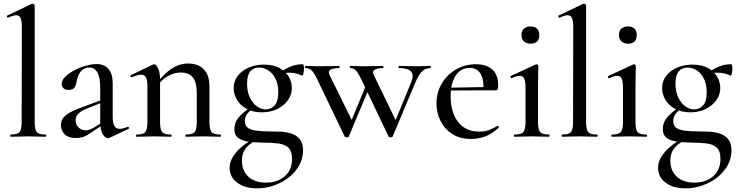

<svg xmlns="http://www.w3.org/2000/svg" viewBox="-20 -745 4022 1046"><path d="M38 0Q36 0 36 -6Q36 -12 38 -12Q75 -12 86.5 -25.5Q98 -39 98 -81L99 -595Q99 -630 92.5 -646Q86 -662 68 -662Q53 -662 25 -649Q21 -647 18.5 -653Q16 -659 19 -660L153 -724Q155 -725 157 -725Q160 -725 164.5 -722Q169 -719 169 -715V-81Q169 -40 180 -26Q191 -12 228 -12Q232 -12 232 -6Q232 0 228 0Q210 0 185.5 -1Q161 -2 133 -2Q106 -2 81.5 -1Q57 0 38 0Z M577 6Q573 8 568 8Q553 8 539.5 -14.5Q526 -37 526 -79V-262Q526 -324 510.5 -350.5Q495 -377 468 -377Q443 -377 428 -363.5Q413 -350 406.5 -332.5Q400 -315 397 -300Q395 -281 385.5 -268Q376 -255 354 -255Q334 -255 325 -265Q316 -275 316 -287Q316 -308 335.5 -327Q355 -346 385 -362Q415 -378 447.5 -387Q480 -396 506 -396Q547 -396 570.5 -369.5Q594 -343 594 -292V-108Q594 -75 603 -59Q612 -43 632 -43Q649 -43 676 -54Q680 -56 682.5 -50.5Q685 -45 680 -43ZM393 7Q353 7 332.5 -13Q312 -33 312 -63Q312 -87 325 -103.5Q338 -120 362.5 -133Q387 -146 422 -159L536 -201L539 -188L448 -151Q433 -145 420.5 -137Q408 -129 400 -117.5Q392 -106 392 -90Q392 -66 408 -50.5Q424 -35 447 -35Q456 -35 466 -38Q476 -41 490 -49L549 -86L551 -72L478 -24Q455 -7 435.5 0Q416 7 393 7Z M993 0Q990 0 990 -6Q990 -12 993 -12Q1029 -12 1040.5 -25.5Q1052 -39 1052 -81V-238Q1052 -295 1031 -322.5Q1010 -350 964 -350Q929 -350 893.5 -329.5Q858 -309 833 -273L829 -285Q870 -341 913.5 -370Q957 -399 1005 -399Q1060 -399 1090.5 -367Q1121 -335 1121 -276V-81Q1121 -39 1132.5 -25.5Q1144 -12 1181 -12Q1184 -12 1184 -6Q1184 0 1181 0Q1162 0 1138 -1Q1114 -2 1087 -2Q1060 -2 1035.5 -1Q1011 0 993 0ZM724 0Q721 0 721 -6Q721 -12 724 -12Q760 -12 771.5 -25.5Q783 -39 783 -81V-276Q783 -308 775.5 -323Q768 -338 750 -338Q740 -338 727 -334.5Q714 -331 697 -324Q693 -322 691 -327.5Q689 -333 692 -335L815 -394Q819 -395 821 -395Q830 -395 841 -373Q852 -351 852 -310V-81Q852 -39 863.5 -25.5Q875 -12 912 -12Q915 -12 915 -6Q915 0 912 0Q893 0 869 -1Q845 -2 818 -2Q791 -2 766.5 -1Q742 0 724 0Z M1381 281Q1312 281 1271.5 249.5Q1231 218 1231 170Q1231 127 1266 85.5Q1301 44 1373 2L1384 14Q1360 26 1340.5 41.5Q1321 57 1309.5 78Q1298 99 1298 130Q1298 168 1314.5 195Q1331 222 1360.5 236Q1390 250 1429 250Q1491 250 1531 215.5Q1571 181 1571 121Q1571 78 1551 59.5Q1531 41 1496 36.5Q1461 32 1414 32Q1373 31 1337.5 27Q1302 23 1279.5 7.5Q1257 -8 1257 -42Q1257 -77 1279.5 -104.5Q1302 -132 1346 -161L1357 -153Q1334 -136 1324 -120.5Q1314 -105 1314 -85Q1314 -62 1328.5 -50Q1343 -38 1373.5 -33.5Q1404 -29 1453 -29Q1480 -29 1510.5 -27.5Q1541 -26 1568.5 -17Q1596 -8 1613.5 13.5Q1631 35 1631 75Q1631 117 1611 154Q1591 191 1556 219.5Q1521 248 1475.5 264.5Q1430 281 1381 281ZM1407 -133Q1359 -133 1324.5 -151.5Q1290 -170 1271.5 -200.5Q1253 -231 1253 -265Q1253 -303 1275.5 -332Q1298 -361 1335.5 -377Q1373 -393 1418 -393Q1469 -393 1502.5 -374.5Q1536 -356 1553 -327Q1570 -298 1570 -266Q1570 -229 1548.5 -199Q1527 -169 1490 -151Q1453 -133 1407 -133ZM1428 -149Q1456 -149 1476 -170.5Q1496 -192 1496 -242Q1496 -286 1481 -316Q1466 -346 1442 -361.5Q1418 -377 1391 -377Q1361 -377 1343.5 -356Q1326 -335 1326 -290Q1326 -245 1341.5 -213Q1357 -181 1380.5 -165Q1404 -149 1428 -149ZM1502 -316 1503 -349Q1535 -371 1564.5 -383Q1594 -395 1630 -395Q1633 -395 1634.5 -387.5Q1636 -380 1636 -371Q1636 -359 1633 -345Q1630 -331 1626 -333Q1614 -339 1596 -344Q1578 -349 1557 -349Q1544 -349 1533 -347Q1522 -345 1510 -341Z M2097 -1 1953 -303Q1932 -347 1919.5 -360.5Q1907 -374 1888 -374Q1886 -374 1886 -380Q1886 -386 1888 -386Q1903 -386 1920.5 -385Q1938 -384 1961 -384Q1995 -384 2020.5 -385Q2046 -386 2066 -386Q2069 -386 2069 -380Q2069 -374 2066 -374Q2038 -374 2022 -365.5Q2006 -357 2017 -335L2142 -77L2107 -22L2221 -299Q2236 -337 2219 -355.5Q2202 -374 2154 -374Q2151 -374 2151 -380Q2151 -386 2154 -386Q2177 -386 2198.5 -385Q2220 -384 2254 -384Q2277 -384 2291 -385Q2305 -386 2324 -386Q2327 -386 2327 -380Q2327 -374 2324 -374Q2299 -374 2280 -356.5Q2261 -339 2243 -296L2119 -1Q2117 3 2108 3Q2099 3 2097 -1ZM1858 -1 1713 -303Q1692 -348 1678 -361Q1664 -374 1644 -374Q1641 -374 1641 -380Q1641 -386 1644 -386Q1659 -386 1678 -385Q1697 -384 1721 -384Q1755 -384 1780 -385Q1805 -386 1827 -386Q1830 -386 1830 -380Q1830 -374 1827 -374Q1798 -374 1781.5 -366Q1765 -358 1776 -335L1903 -77L1867 -22L1976 -285L1996 -277L1880 -1Q1879 3 1869.5 3Q1860 3 1858 -1Z M2547 12Q2485 12 2443 -15.5Q2401 -43 2379.5 -87Q2358 -131 2358 -181Q2358 -241 2386.5 -289.5Q2415 -338 2464 -366.5Q2513 -395 2573 -395Q2631 -395 2662.5 -366Q2694 -337 2694 -281Q2694 -268 2691.5 -260.5Q2689 -253 2682 -253H2613Q2617 -313 2597.5 -344Q2578 -375 2539 -375Q2490 -375 2462.5 -333Q2435 -291 2435 -220Q2435 -163 2453 -119.5Q2471 -76 2506 -52Q2541 -28 2591 -28Q2624 -28 2645.5 -37Q2667 -46 2690 -59Q2692 -61 2695.5 -56.5Q2699 -52 2697 -49Q2661 -16 2624 -2Q2587 12 2547 12ZM2412 -252 2411 -267 2635 -271V-253Z M2783 0Q2780 0 2780 -6Q2780 -12 2783 -12Q2819 -12 2831 -25.5Q2843 -39 2843 -81V-265Q2843 -300 2836 -316Q2829 -332 2811 -332Q2803 -332 2792.5 -329Q2782 -326 2768 -319Q2764 -318 2761.5 -323.5Q2759 -329 2763 -331L2899 -394Q2902 -395 2903 -395Q2906 -395 2909.5 -392Q2913 -389 2913 -385Q2913 -376 2912 -346Q2911 -316 2911 -267V-81Q2911 -39 2922.5 -25.5Q2934 -12 2971 -12Q2974 -12 2974 -6Q2974 0 2971 0Q2953 0 2928.5 -1Q2904 -2 2877 -2Q2850 -2 2826 -1Q2802 0 2783 0ZM2871 -507Q2848 -507 2834.5 -519.5Q2821 -532 2821 -555Q2821 -577 2834.5 -589Q2848 -601 2871 -601Q2893 -601 2905.5 -589Q2918 -577 2918 -555Q2918 -507 2871 -507Z M3042 0Q3040 0 3040 -6Q3040 -12 3042 -12Q3079 -12 3090.5 -25.5Q3102 -39 3102 -81L3103 -595Q3103 -630 3096.5 -646Q3090 -662 3072 -662Q3057 -662 3029 -649Q3025 -647 3022.5 -653Q3020 -659 3023 -660L3157 -724Q3159 -725 3161 -725Q3164 -725 3168.5 -722Q3173 -719 3173 -715V-81Q3173 -40 3184 -26Q3195 -12 3232 -12Q3236 -12 3236 -6Q3236 0 3232 0Q3214 0 3189.5 -1Q3165 -2 3137 -2Q3110 -2 3085.5 -1Q3061 0 3042 0Z M3314 0Q3311 0 3311 -6Q3311 -12 3314 -12Q3350 -12 3362 -25.5Q3374 -39 3374 -81V-265Q3374 -300 3367 -316Q3360 -332 3342 -332Q3334 -332 3323.5 -329Q3313 -326 3299 -319Q3295 -318 3292.5 -323.5Q3290 -329 3294 -331L3430 -394Q3433 -395 3434 -395Q3437 -395 3440.5 -392Q3444 -389 3444 -385Q3444 -376 3443 -346Q3442 -316 3442 -267V-81Q3442 -39 3453.5 -25.5Q3465 -12 3502 -12Q3505 -12 3505 -6Q3505 0 3502 0Q3484 0 3459.5 -1Q3435 -2 3408 -2Q3381 -2 3357 -1Q3333 0 3314 0ZM3402 -507Q3379 -507 3365.5 -519.5Q3352 -532 3352 -555Q3352 -577 3365.5 -589Q3379 -601 3402 -601Q3424 -601 3436.5 -589Q3449 -577 3449 -555Q3449 -507 3402 -507Z M3715 281Q3646 281 3605.5 249.5Q3565 218 3565 170Q3565 127 3600 85.5Q3635 44 3707 2L3718 14Q3694 26 3674.5 41.5Q3655 57 3643.5 78Q3632 99 3632 130Q3632 168 3648.5 195Q3665 222 3694.5 236Q3724 250 3763 250Q3825 250 3865 215.5Q3905 181 3905 121Q3905 78 3885 59.5Q3865 41 3830 36.5Q3795 32 3748 32Q3707 31 3671.5 27Q3636 23 3613.5 7.5Q3591 -8 3591 -42Q3591 -77 3613.5 -104.5Q3636 -132 3680 -161L3691 -153Q3668 -136 3658 -120.5Q3648 -105 3648 -85Q3648 -62 3662.5 -50Q3677 -38 3707.5 -33.5Q3738 -29 3787 -29Q3814 -29 3844.5 -27.5Q3875 -26 3902.5 -17Q3930 -8 3947.5 13.5Q3965 35 3965 75Q3965 117 3945 154Q3925 191 3890 219.5Q3855 248 3809.5 264.5Q3764 281 3715 281ZM3741 -133Q3693 -133 3658.5 -151.5Q3624 -170 3605.5 -200.5Q3587 -231 3587 -265Q3587 -303 3609.5 -332Q3632 -361 3669.5 -377Q3707 -393 3752 -393Q3803 -393 3836.5 -374.5Q3870 -356 3887 -327Q3904 -298 3904 -266Q3904 -229 3882.5 -199Q3861 -169 3824 -151Q3787 -133 3741 -133ZM3762 -149Q3790 -149 3810 -170.5Q3830 -192 3830 -242Q3830 -286 3815 -316Q3800 -346 3776 -361.5Q3752 -377 3725 -377Q3695 -377 3677.5 -356Q3660 -335 3660 -290Q3660 -245 3675.5 -213Q3691 -181 3714.5 -165Q3738 -149 3762 -149ZM3836 -316 3837 -349Q3869 -371 3898.5 -383Q3928 -395 3964 -395Q3967 -395 3968.5 -387.5Q3970 -380 3970 -371Q3970 -359 3967 -345Q3964 -331 3960 -333Q3948 -339 3930 -344Q3912 -349 3891 -349Q3878 -349 3867 -347Q3856 -345 3844 -341Z"/></svg>

Font: Cormorant Garamond Light Medium
Style: Regular
Weight: 500
Version: Version 4.001